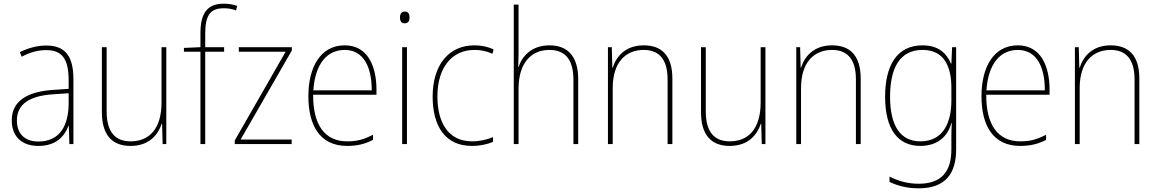

<svg xmlns="http://www.w3.org/2000/svg" viewBox="-20 -785 6306 1046"><path d="M232 -537C182 -537 133 -523 88 -501L98 -476C147 -502 190 -512 232 -512C316 -512 354 -467 354 -347V-301L266 -295C127 -285 44 -234 44 -129C44 -49 91 10 189 10C286 10 331 -42 353 -99H355L358 0H380V-353C380 -483 332 -537 232 -537ZM267 -271 354 -277V-220C353 -98 304 -14 189 -14C114 -14 72 -57 72 -129C72 -220 145 -263 267 -271Z M886 -528H860V-227C860 -82 792 -15 692 -15C608 -15 561 -65 561 -179V-528H535V-174C535 -53 588 10 691 10C793 10 841 -51 861 -111H863L866 0H886Z M1201 -503V-528H1098V-601C1098 -701 1125 -740 1199 -740C1220 -740 1245 -737 1266 -728L1272 -753C1251 -760 1229 -765 1199 -765C1107 -765 1072 -710 1072 -604V-528L982 -524V-503H1072V0H1098V-503Z M1569 0V-25H1291L1570 -510V-528H1281V-503H1536L1259 -20V0Z M1858 -538C1724 -538 1660 -416 1660 -261C1660 -100 1724 10 1871 10C1927 10 1970 -1 2012 -23V-51C1960 -24 1924 -15 1871 -15C1749 -15 1685 -105 1686 -269H2031V-295C2031 -427 1982 -538 1858 -538ZM1858 -513C1960 -513 2006 -420 2005 -293H1687C1697 -438 1762 -513 1858 -513Z M2185 -722C2165 -722 2159 -706 2159 -690C2159 -673 2165 -658 2184 -658C2205 -658 2211 -672 2211 -690C2211 -706 2207 -722 2185 -722ZM2197 -528H2171V0H2197Z M2551 10C2596 10 2638 0 2666 -12V-38C2633 -24 2592 -15 2552 -15C2419 -15 2363 -121 2363 -260C2363 -416 2441 -513 2565 -513C2598 -513 2631 -507 2663 -492L2669 -516C2638 -530 2605 -538 2565 -538C2423 -538 2337 -429 2337 -259C2337 -101 2403 10 2551 10Z M2805 -495V-760H2779V0H2805V-301C2805 -446 2877 -513 2973 -513C3054 -513 3104 -466 3104 -351V0H3130V-353C3130 -478 3073 -538 2974 -538C2875 -538 2824 -478 2805 -420H2803C2804 -446 2805 -464 2805 -495Z M3487 -538C3387 -538 3337 -477 3318 -416H3316L3313 -528H3292V0H3318V-305C3318 -446 3389 -513 3487 -513C3568 -513 3617 -465 3617 -352V0H3643V-357C3643 -481 3586 -538 3487 -538Z M4150 -528H4124V-227C4124 -82 4056 -15 3956 -15C3872 -15 3825 -65 3825 -179V-528H3799V-174C3799 -53 3852 10 3955 10C4057 10 4105 -51 4125 -111H4127L4130 0H4150Z M4513 -538C4413 -538 4363 -477 4344 -416H4342L4339 -528H4318V0H4344V-305C4344 -446 4415 -513 4513 -513C4594 -513 4643 -465 4643 -352V0H4669V-357C4669 -481 4612 -538 4513 -538Z M5006 -538C4868 -538 4802 -431 4802 -258C4802 -79 4873 10 4994 10C5083 10 5142 -37 5163 -115H5165C5163 -75 5163 -51 5163 -15V29C5163 148 5111 216 4985 216C4921 216 4869 199 4826 177V206C4868 226 4918 241 4985 241C5131 241 5189 160 5189 29V-528H5167L5163 -438H5161C5138 -493 5094 -538 5006 -538ZM5006 -513C5124 -513 5163 -422 5163 -307V-237C5163 -132 5128 -15 4994 -15C4887 -15 4829 -97 4829 -258C4829 -415 4882 -513 5006 -513Z M5525 -538C5391 -538 5327 -416 5327 -261C5327 -100 5391 10 5538 10C5594 10 5637 -1 5679 -23V-51C5627 -24 5591 -15 5538 -15C5416 -15 5352 -105 5353 -269H5698V-295C5698 -427 5649 -538 5525 -538ZM5525 -513C5627 -513 5673 -420 5672 -293H5354C5364 -438 5429 -513 5525 -513Z M6031 -538C5931 -538 5881 -477 5862 -416H5860L5857 -528H5836V0H5862V-305C5862 -446 5933 -513 6031 -513C6112 -513 6161 -465 6161 -352V0H6187V-357C6187 -481 6130 -538 6031 -538Z"/></svg>

Font: Noto Sans Sinhala UI SemiCondensed Thin
Style: Regular
Weight: 100
Width: 4
Designer: Jelle Bosma - Monotype Design Team
Foundry: Monotype Imaging Inc.
Version: Version 2.006